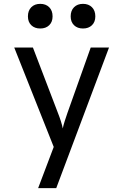

<svg xmlns="http://www.w3.org/2000/svg" viewBox="-20 -797 640 997"><path d="M178 180 259 -34 54 -550H151L281 -210Q289 -190 296 -168Q303 -146 306 -130Q309 -146 316 -168Q323 -190 330 -210L451 -550H546L272 180ZM411 -649Q382 -649 364.5 -666Q347 -683 347 -712Q347 -742 364.5 -759.5Q382 -777 411 -777Q440 -777 457.5 -759.5Q475 -742 475 -712Q475 -683 457.5 -666Q440 -649 411 -649ZM189 -649Q160 -649 142.5 -666Q125 -683 125 -712Q125 -742 142.5 -759.5Q160 -777 189 -777Q218 -777 235.5 -759.5Q253 -742 253 -712Q253 -683 235.5 -666Q218 -649 189 -649Z"/></svg>

Font: JetBrains Mono NL
Style: Regular
Weight: 400
Monospace: yes
Designer: Philipp Nurullin, Konstantin Bulenkov
Foundry: JetBrains
Version: Version 2.305; ttfautohint (v1.8.4.7-5d5b)